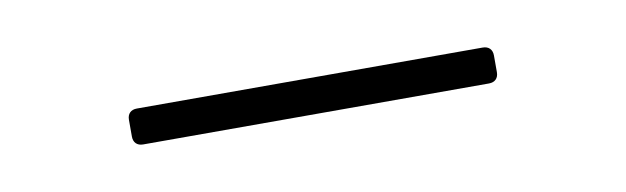

<svg xmlns="http://www.w3.org/2000/svg" viewBox="-22 -405 515 158"><g transform="rotate(-10 235.5 -326.0)"><path d="M380 -311C385 -311 388 -314 388 -319V-333C388 -338 385 -341 380 -341H91C86 -341 83 -338 83 -333V-319C83 -314 86 -311 91 -311Z"/></g></svg>

Font: LINE Seed Sans TH Thin
Style: Regular
Weight: 250
Designer: Dalton Maag Ltd | Thai characters by Cadson Demak Co.,Ltd.
Foundry: Dalton Maag Ltd
Version: Version 1.003